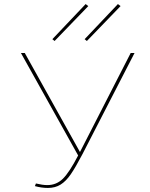

<svg xmlns="http://www.w3.org/2000/svg" viewBox="-20 -919 737 946"><path d="M249 -717 238 -726 402 -899 415 -889ZM397 -726 561 -899 574 -889 408 -717ZM643 -658 386 -159Q352 -94 328.5 -60Q305 -26 278.5 -9.5Q252 7 216 7Q185 7 152 -2L157 -15Q190 -7 213 -7Q258 -7 290 -38.5Q322 -70 365 -153L83 -658H102L374 -170L624 -658Z"/></svg>

Font: Ysabeau Infant Thin
Style: Regular
Weight: 200
Designer: Christian Thalmann (Catharsis Fonts)
Version: Version 0.003